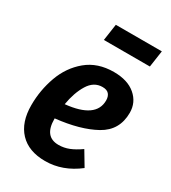

<svg xmlns="http://www.w3.org/2000/svg" viewBox="-188 -852 861 965"><g transform="rotate(30 243.0 -369.5)"><path d="M477 -407Q477 -305 390.5 -257Q304 -209 164 -194V-191Q164 -88 247 -88Q278 -88 307 -99.5Q336 -111 370 -135L419 -53Q330 16 229 16Q133 16 81 -39Q29 -94 29 -193Q29 -280 58 -360.5Q87 -441 149.5 -493Q212 -545 306 -545Q386 -545 431.5 -506Q477 -467 477 -407ZM343 -401Q343 -424 331.5 -437.5Q320 -451 294 -451Q244 -451 214 -402Q184 -353 172 -281Q343 -298 343 -401ZM181 -659 195 -755H462L448 -659Z"/></g></svg>

Font: Fira Sans Condensed SemiBold
Style: Italic
Weight: 600
Width: 3
Italic angle: -8°
Designer: bBox Type GmbH & Carrois Corporate GbR & Edenspiekermann AG
Foundry: bBox Type GmbH & Carrois Corporate GbR & Edenspiekermann AG
Version: Version 4.301